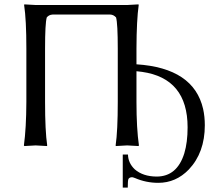

<svg xmlns="http://www.w3.org/2000/svg" viewBox="-20 -668 1005 882"><path d="M920.9 -92.8Q920.9 33.2 847.2 110.8Q788.1 171.9 707 171.9Q650.9 171.9 600.1 149.9Q591.3 146.5 586.9 146Q573.7 146.5 569.8 154.8Q566.9 162.1 566.9 193.8H543.9V42H567.9Q568.8 81.1 599.1 109.9Q636.7 142.6 699.2 143.1Q793.5 143.1 826.7 36.1Q841.8 -14.2 841.8 -83Q841.8 -308.1 632.3 -337.9Q619.6 -339.8 606.9 -340.8V-200.2Q606.9 -78.1 618.2 0L616.2 2.9Q614.3 2.9 564 0L512.2 2.9L511.2 0Q521 -66.9 521 -200.2V-444.8Q521 -559.6 513.2 -587.9Q501.5 -600.6 486.8 -601.1H221.2Q204.6 -600.1 194.8 -587.9Q187 -560.5 187 -444.8V-200.2Q187 -66.4 196.8 0L195.8 2.9Q193.8 2.9 144 0L91.8 2.9L89.8 0Q100.6 -79.1 101.1 -200.2V-444.8Q101.1 -577.6 90.8 -645L91.8 -647.9Q93.8 -647.9 144 -645H564L616.2 -647.9L617.2 -645Q607.4 -576.7 606.9 -444.8V-372.6Q870.1 -355.5 913.1 -167.5Q920.9 -132.3 920.9 -92.8Z"/></svg>

Font: Linux Biolinum O
Style: Regular
Weight: 400
Designer: Philipp H. Poll
Foundry: Philipp H. Poll
Version: Version 1.0.4